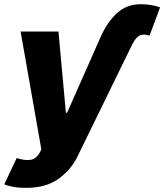

<svg xmlns="http://www.w3.org/2000/svg" viewBox="-49 -697 788 921"><path d="M75.7 204.1Q43.9 204.6 16.8 199.7Q-10.3 194.8 -28.8 187.5L31.2 61Q66.9 73.2 95 70.1Q123 66.9 140.6 36.6L149.4 20L49.8 -545.9H231.4L267.1 -156.2H272.9L433.6 -519.5Q465.8 -591.8 512.5 -634.3Q559.1 -676.8 626 -676.8Q652.3 -676.8 676.3 -672.6Q700.2 -668.5 718.8 -661.6L668.5 -526.4Q643.1 -533.7 628.9 -529.3Q606.4 -524.9 585 -483.4L323.2 52.7Q290.5 119.6 229.7 162.1Q168.9 204.6 75.7 204.1Z"/></svg>

Font: Inter Display Extra Bold
Style: Italic
Weight: 800
Italic angle: -9.39999°
Designer: Rasmus Andersson
Foundry: rsms
Version: Version 4.000;git-4fc901f